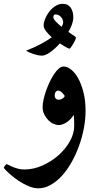

<svg xmlns="http://www.w3.org/2000/svg" viewBox="-69 -706 509 1026"><path d="M388.2 -112.8Q388.2 -68.4 379.2 -20.8Q370.1 26.9 353.5 73Q336.9 119.1 313.7 160.4Q290.5 201.7 262.5 232.7Q234.4 263.7 201.9 282Q169.4 300.3 134.8 300.3Q114.7 300.3 93.5 292.5Q72.3 284.7 51.5 272.9Q30.8 261.2 12.7 247.6Q-5.4 233.9 -19 221.7Q-32.7 209.5 -40.8 200.7Q-48.8 191.9 -48.8 190.9Q-48.8 189.5 -46.9 186.3Q-44.9 183.1 -42.5 179.4Q-40 175.8 -37.4 173.3Q-34.7 170.9 -33.7 170.9Q-31.7 170.9 -23.7 175.3Q-15.6 179.7 -2.7 185.3Q10.3 190.9 26.6 195.3Q43 199.7 61 199.7Q109.9 199.7 157.7 178.5Q205.6 157.2 243.4 123.8Q281.2 90.3 304.4 48.8Q327.6 7.3 327.6 -32.7Q327.6 -48.8 327.1 -63.5Q326.7 -78.1 324.7 -92.3Q316.9 -78.6 306.6 -68.4Q296.4 -58.1 285.2 -51.3Q273.9 -44.4 263.7 -41Q253.4 -37.6 245.6 -37.6Q232.9 -37.6 217.5 -44.2Q202.1 -50.8 189.5 -63.5Q176.8 -76.2 167.7 -94.2Q158.7 -112.3 158.7 -134.3Q158.7 -150.9 163.6 -173.3Q168.5 -195.8 176.8 -219.7Q185.1 -243.7 196 -267.1Q207 -290.5 219.5 -309.3Q231.9 -328.1 245.1 -339.4Q258.3 -350.6 270.5 -350.6Q290 -350.6 310.5 -334.7Q331.1 -318.8 348.1 -288.6Q365.2 -258.3 376.7 -214.1Q388.2 -169.9 388.2 -112.8ZM277.3 -192.9Q271.5 -201.7 262 -211.7Q252.4 -221.7 241.2 -221.7Q233.4 -221.7 228.3 -214.4Q223.1 -207 223.1 -193.8Q223.1 -185.5 228.8 -179.4Q234.4 -173.3 243.7 -173.3Q256.3 -173.3 265.1 -179.4Q273.9 -185.5 277.3 -192.9ZM266.6 -685.5Q294.4 -685.5 308.6 -665.3Q322.8 -645 322.8 -613.3Q322.8 -595.7 315.7 -575.9Q308.6 -556.2 296.4 -535.6Q309.1 -526.9 318.8 -519.8Q328.6 -512.7 333 -510.3Q336.4 -508.3 336.4 -504.4Q336.4 -499 331.8 -489.5Q327.1 -480 321.3 -470.2Q315.4 -460.4 310.1 -453.1Q304.7 -445.8 302.7 -445.8Q298.8 -445.8 284.4 -453.6Q270 -461.4 251 -474.1Q225.1 -445.3 199.2 -427Q173.3 -408.7 155.3 -408.7Q145.5 -408.7 133.3 -411.1Q121.1 -413.6 109.1 -417.5Q97.2 -421.4 86.9 -426.3Q76.7 -431.2 70.8 -435.5Q113.3 -451.7 147.7 -470Q182.1 -488.3 207.5 -506.8Q189.5 -522.9 176.8 -539.6Q164.1 -556.2 164.1 -570.8Q164.1 -584.5 171.6 -604Q179.2 -623.5 192.6 -641.6Q206.1 -659.7 225.1 -672.6Q244.1 -685.5 266.6 -685.5ZM215.8 -614.3Q215.8 -605.5 229 -591.3Q242.2 -577.1 260.3 -562.5Q268.6 -577.1 268.6 -587.4Q268.6 -593.8 265.6 -601.1Q262.7 -608.4 257.6 -614.5Q252.4 -620.6 245.1 -624.8Q237.8 -628.9 228.5 -628.9Q220.2 -628.9 218 -623.5Q215.8 -618.2 215.8 -614.3Z"/></svg>

Font: Accordance
Style: Bold-Italic
Weight: 700
Italic angle: -11°
Version: Version 1.2 (build January 31, 2020) Miklal Software Solutio